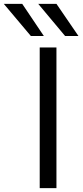

<svg xmlns="http://www.w3.org/2000/svg" viewBox="-91 -977 429 997"><path d="M-71.3 -957H24.4L136.7 -790H69.3ZM107.4 -957H202.1L316.4 -790H247.1ZM115.2 0V-730.5H202.1V0Z"/></svg>

Font: GenEi M Gothic v2 Regular
Style: Regular
Weight: 400
Version: Version 2.0